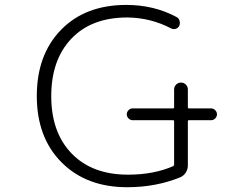

<svg xmlns="http://www.w3.org/2000/svg" viewBox="-20 -784 1040 792"><path d="M527.3 -288.1Q517.6 -288.1 510.3 -295.4Q502.9 -302.7 502.9 -312.5Q502.9 -322.3 510.3 -329.6Q517.6 -336.9 527.3 -336.9H694.3Q698.2 -336.9 698.2 -341.8V-415Q698.2 -426.8 706.5 -435.1Q714.8 -443.4 726.6 -443.4Q738.3 -443.4 746.6 -435.1Q754.9 -426.8 754.9 -415V-341.8Q754.9 -336.9 758.8 -336.9H850.6Q860.4 -336.9 867.7 -329.6Q875 -322.3 875 -312.5Q875 -302.7 867.7 -295.4Q860.4 -288.1 850.6 -288.1H758.8Q754.9 -288.1 754.9 -283.2V-101.6Q754.9 -85 746.1 -71.8Q737.3 -58.6 723.6 -52.7Q623 -11.7 504.9 -11.7Q335.9 -11.7 233.9 -114.3Q131.8 -216.8 131.8 -387.7Q131.8 -558.6 231.9 -661.1Q332 -763.7 501 -763.7Q615.2 -763.7 708 -713.9Q717.8 -709 720.7 -698.2Q723.6 -687.5 719.7 -677.7Q714.8 -668 704.6 -665Q694.3 -662.1 685.5 -667Q601.6 -710.9 504.9 -711.9Q357.4 -711.9 274.4 -624.5Q191.4 -537.1 191.4 -387.2Q191.4 -237.3 275.9 -150.4Q360.4 -63.5 507.8 -63.5Q614.3 -63.5 694.3 -98.6Q698.2 -100.6 698.2 -105.5V-283.2Q698.2 -288.1 694.3 -288.1Z"/></svg>

Font: Rounded-L Mgen+ 1m light
Style: Regular
Weight: 200
Designer: [Source Han Sans]
Ryoko NISHIZUKA  (kana & ideographs); Paul D. Hunt (Latin, Greek & Cyrillic); Wenlong ZHANG  (bopomofo
Version: Version 1.059.20150602